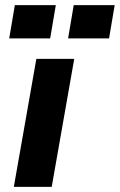

<svg xmlns="http://www.w3.org/2000/svg" viewBox="-20 -730 468 750"><path d="M34 0H182L270 -500H122ZM16 -580H176L198 -710H38ZM246 -580H406L428 -710H268Z"/></svg>

Font: Uncut Sans
Style: Bold Italic
Weight: 700
Italic angle: -10°
Designer: Kasper Nordkvist
Foundry: Uncut Type
Version: Version 1.111;FEAKit 1.0